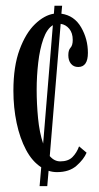

<svg xmlns="http://www.w3.org/2000/svg" viewBox="-20 -574 335 652"><path d="M114.5 58 120 -6Q89.5 -25.5 68.5 -65Q47.5 -104.5 36.5 -156.5Q25.5 -208.5 25.5 -266Q25.5 -349 46.5 -405.5Q67.5 -462 99 -492.2Q130.5 -522.5 163 -527.5L165 -554.5H191L188.5 -527.5Q232.5 -521 255.5 -481.2Q278.5 -441.5 278.5 -394.5Q278.5 -346.5 245.5 -346.5Q230 -346.5 221 -357.5Q212 -368.5 212 -386.5Q212 -404 219.5 -412Q227 -420 227 -438.5Q227 -462 215.2 -476.2Q203.5 -490.5 186 -493L149 -44Q164.5 -26 184.5 -26Q211.5 -26 226 -40.5Q240.5 -55 248.5 -77L274 -55.5Q265 -33.5 240.2 -11.5Q215.5 10.5 173.5 10.5Q158.5 10.5 145 6L140.5 58ZM104.5 -269Q104.5 -222 109.2 -172.8Q114 -123.5 126.5 -86.5L159.5 -488.5Q139.5 -476.5 127.2 -441.8Q115 -407 109.8 -361.2Q104.5 -315.5 104.5 -269Z"/></svg>

Font: Imbue 10pt
Style: Regular
Weight: 400
Designer: Tyler Finck
Foundry: Etcetera Type Company
Version: Version 1.102; ttfautohint (v1.8.3)